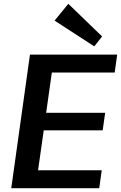

<svg xmlns="http://www.w3.org/2000/svg" viewBox="-20 -986 634 1006"><path d="M150 -94H513L500 0H39L137 -700H594L581 -606H223L262 -679L215 -347L193 -395H531L518 -303H180L216 -351L169 -21ZM515 -795 474 -743 266 -878 338 -966Z"/></svg>

Font: Pathway Extreme 8pt Thin 12pt SemiBold
Style: Italic
Weight: 600
Italic angle: -8°
Version: Version 1.001;gftools[0.9.26]